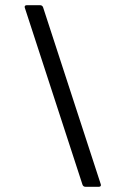

<svg xmlns="http://www.w3.org/2000/svg" viewBox="-20 -720 440 740"><path d="M298 -8 76 -689 75 -693Q75 -700 84 -700H134Q143 -700 146 -692L368 -11L369 -7Q369 0 360 0H310Q301 0 298 -8Z"/></svg>

Font: Barlow GEO
Style: Regular
Weight: 400
Designer: Jeremy Tribby
Foundry: Tribby Type
Version: Version 1.408